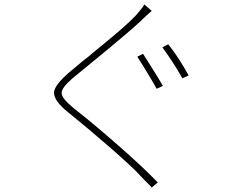

<svg xmlns="http://www.w3.org/2000/svg" viewBox="-20 -801 1040 863"><path d="M668 -488Q695 -445 712 -415L684 -402Q669 -430 642 -474Q617 -516 597 -546L623 -559Q640 -533 668 -488ZM828 -462 800 -449Q759 -521 710 -588L736 -602Q780 -548 828 -462ZM662 -752Q656 -747 637 -730L630 -723L623 -717Q616 -710 613 -707Q566 -663 463 -578Q425 -547 378 -508Q361 -494 340 -477L323 -463L307 -450Q256 -406 257 -383Q257 -359 312 -314Q398 -247 505 -153Q622 -51 689 19L662 42Q655 33 637 16L624 3Q617 -5 612 -10Q576 -50 463 -148Q371 -228 284 -298Q220 -350 223 -387Q226 -419 288 -473Q309 -491 356 -530L377 -546L398 -564L442 -600Q552 -690 592 -733Q602 -744 612 -757Q624 -772 629 -781Z"/></svg>

Font: Noto Sans CJK TC Thin
Style: Regular
Weight: 250
Designer: Ryoko NISHIZUKA ???? (kana & ideographs); Paul D. Hunt (Latin, Greek & Cyrillic); Wenlong ZHANG ??? (bopomofo); Sandoll 
Foundry: Adobe Systems Incorporated
Version: Version 1.004 January 19, 2016